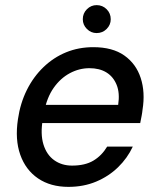

<svg xmlns="http://www.w3.org/2000/svg" viewBox="-20 -717 618 749"><path d="M247 12Q177 12 128.5 -21Q80 -54 59 -113.5Q38 -173 50 -252Q59 -314 84.5 -365.5Q110 -417 149.5 -455Q189 -493 238 -513Q287 -533 344 -533Q419 -533 465 -500.5Q511 -468 529 -412.5Q547 -357 536 -289Q535 -278 532.5 -265Q530 -252 527 -237H120L132 -308H441Q448 -354 435 -386Q422 -418 395 -434.5Q368 -451 329 -451Q289 -451 252.5 -431.5Q216 -412 189.5 -374.5Q163 -337 152 -280L147 -252Q137 -194 149.5 -153.5Q162 -113 191.5 -92Q221 -71 261 -71Q312 -71 344.5 -90.5Q377 -110 398 -145H498Q477 -100 440.5 -64.5Q404 -29 355 -8.5Q306 12 247 12ZM357 -588Q335 -588 319 -604Q303 -620 303 -642Q303 -665 319 -681Q335 -697 357 -697Q380 -697 396 -681Q412 -665 412 -642Q412 -620 396 -604Q380 -588 357 -588Z"/></svg>

Font: DM Sans 10pt Medium
Style: Italic
Weight: 500
Italic angle: -10°
Version: Version 4.004;gftools[0.9.30]